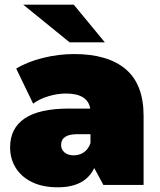

<svg xmlns="http://www.w3.org/2000/svg" viewBox="-20 -787 679 817"><path d="M591 -294V0H420L381 -72Q342 10 226 10Q161 10 115.5 -12.5Q70 -35 46.5 -73.5Q23 -112 23 -160Q23 -241 85 -283Q147 -325 273 -325H364Q353 -389 261 -389Q224 -389 186 -377.5Q148 -366 121 -346L49 -495Q96 -524 162.5 -540.5Q229 -557 295 -557Q439 -557 515 -492.5Q591 -428 591 -294ZM365 -178V-216H309Q240 -216 240 -170Q240 -151 254.5 -138.5Q269 -126 294 -126Q318 -126 337 -139Q356 -152 365 -178ZM79 -767H294L426 -607H276Z"/></svg>

Font: AtCorfu Sans
Style: AtCorfu Sans Black
Weight: 900
Designer: Kostas Teopoulos
Foundry: Kostas Teopoulos
Version: Version 1.00 July 8, 2025, initial release